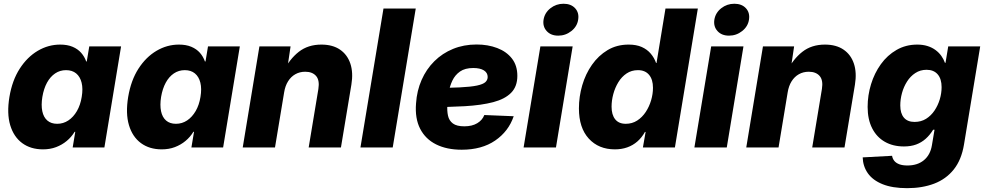

<svg xmlns="http://www.w3.org/2000/svg" viewBox="-20 -772 5158 1005"><path d="M205.1 9.8Q140.6 9.8 96.2 -22.9Q51.8 -55.7 33.4 -116.9Q15.1 -178.2 29.3 -264.6Q43.9 -351.6 83.3 -412.6Q122.6 -473.6 177.7 -506.1Q232.9 -538.6 294.9 -538.6Q332.5 -538.6 359.9 -527.1Q387.2 -515.6 404.8 -495.6Q422.4 -475.6 431.2 -450.2H434.1L447.3 -529.3H613.8L526.4 0H360.4L374 -82H370.6Q354 -54.7 329.3 -34.2Q304.7 -13.7 273.7 -2Q242.7 9.8 205.1 9.8ZM279.3 -124Q311.5 -124 337.9 -141.6Q364.3 -159.2 382.6 -190.7Q400.9 -222.2 407.7 -264.6Q415 -307.6 407.2 -339.1Q399.4 -370.6 378.7 -387.7Q357.9 -404.8 325.7 -404.8Q293.9 -404.8 268.6 -387.7Q243.2 -370.6 226.1 -339.4Q209 -308.1 201.7 -264.6Q194.8 -221.7 201.4 -189.9Q208 -158.2 227.8 -141.1Q247.6 -124 279.3 -124Z M826.7 9.8Q762.2 9.8 717.8 -22.9Q673.3 -55.7 655 -116.9Q636.7 -178.2 650.9 -264.6Q665.5 -351.6 704.8 -412.6Q744.1 -473.6 799.3 -506.1Q854.5 -538.6 916.5 -538.6Q954.1 -538.6 981.4 -527.1Q1008.8 -515.6 1026.4 -495.6Q1043.9 -475.6 1052.7 -450.2H1055.7L1068.8 -529.3H1235.4L1147.9 0H981.9L995.6 -82H992.2Q975.6 -54.7 950.9 -34.2Q926.3 -13.7 895.3 -2Q864.3 9.8 826.7 9.8ZM900.9 -124Q933.1 -124 959.5 -141.6Q985.8 -159.2 1004.2 -190.7Q1022.5 -222.2 1029.3 -264.6Q1036.6 -307.6 1028.8 -339.1Q1021 -370.6 1000.2 -387.7Q979.5 -404.8 947.3 -404.8Q915.5 -404.8 890.1 -387.7Q864.7 -370.6 847.7 -339.4Q830.6 -308.1 823.2 -264.6Q816.4 -221.7 823 -189.9Q829.6 -158.2 849.4 -141.1Q869.1 -124 900.9 -124Z M1467.3 -288.6 1419.4 0H1250.5L1337.9 -529.3H1501L1480.5 -391.1L1462.4 -396.5Q1495.6 -462.9 1543.9 -500.7Q1592.3 -538.6 1662.1 -538.6Q1721.2 -538.6 1759.8 -512.2Q1798.3 -485.8 1814 -438.7Q1829.6 -391.6 1819.3 -329.1L1764.6 0H1595.7L1646.5 -306.2Q1653.8 -352.1 1634.5 -374.3Q1615.2 -396.5 1577.6 -396.5Q1548.8 -396.5 1525.9 -383.5Q1502.9 -370.6 1487.8 -346.4Q1472.7 -322.3 1467.3 -288.6Z M2156.2 -727.5 2035.6 0H1866.7L1987.3 -727.5Z M2396.5 11.7Q2318.8 11.7 2262.9 -16.1Q2207 -43.9 2179.2 -98.1Q2151.4 -152.3 2157.7 -231Q2162.1 -297.4 2186.8 -353.5Q2211.4 -409.7 2253.4 -451.4Q2295.4 -493.2 2351.6 -516.1Q2407.7 -539.1 2474.6 -539.1Q2534.2 -539.1 2582.8 -520.5Q2631.3 -502 2659.7 -465.6Q2688 -429.2 2688 -375Q2688 -319.3 2655.5 -286.4Q2623 -253.4 2561.8 -237.3Q2500.5 -221.2 2412.8 -216.1Q2325.2 -210.9 2214.4 -210.9L2231 -311.5Q2326.2 -311.5 2385.5 -314.5Q2444.8 -317.4 2476.8 -324.2Q2508.8 -331.1 2520.8 -342.3Q2532.7 -353.5 2532.7 -369.1Q2532.7 -391.1 2512.9 -403.6Q2493.2 -416 2457 -416Q2414.1 -416 2387.9 -397.7Q2361.8 -379.4 2347.9 -350.1Q2334 -320.8 2328.6 -287.8Q2323.2 -254.9 2321.8 -226.1Q2319.3 -192.4 2325 -166.5Q2330.6 -140.6 2350.6 -125.7Q2370.6 -110.8 2410.2 -110.8Q2451.2 -110.8 2478 -127Q2504.9 -143.1 2515.1 -169.9L2668.9 -163.6Q2642.1 -84.5 2572 -36.4Q2502 11.7 2396.5 11.7Z M2720.7 0 2808.6 -529.3H2977.5L2890.1 0ZM2901.9 -585.4Q2863.3 -585.4 2841.6 -609.4Q2819.8 -633.3 2825.2 -668.9Q2831.1 -705.1 2861.1 -728.8Q2891.1 -752.4 2929.7 -752.4Q2968.8 -752.4 2990.5 -728.8Q3012.2 -705.1 3006.3 -668.9Q3001 -633.3 2970.7 -609.4Q2940.4 -585.4 2901.9 -585.4Z M3198.7 9.8Q3113.3 9.8 3061.8 -46.6Q3010.3 -103 3010.3 -204.6Q3010.3 -266.1 3027.6 -325.4Q3044.9 -384.8 3078.6 -432.9Q3112.3 -481 3160.4 -509.8Q3208.5 -538.6 3270.5 -538.6Q3311 -538.6 3339.4 -525.9Q3367.7 -513.2 3386.2 -491.2Q3404.8 -469.2 3414.1 -442.4H3416.5L3463.4 -727.5H3632.8L3512.7 0H3345.2L3359.4 -81.5H3356Q3339.4 -51.8 3316.2 -31.5Q3293 -11.2 3263.4 -0.7Q3233.9 9.8 3198.7 9.8ZM3255.4 -124Q3289.1 -124 3315.4 -141.1Q3341.8 -158.2 3360.1 -186Q3378.4 -213.9 3388.2 -247.1Q3397.9 -280.3 3397.9 -312.5Q3397.9 -356 3377.4 -380.4Q3356.9 -404.8 3319.3 -404.8Q3285.6 -404.8 3259.8 -387.5Q3233.9 -370.1 3216.6 -341.6Q3199.2 -313 3190.2 -279.5Q3181.2 -246.1 3181.2 -213.4Q3181.2 -171.4 3200 -147.7Q3218.8 -124 3255.4 -124Z M3614.7 0 3702.6 -529.3H3871.6L3784.2 0ZM3795.9 -585.4Q3757.3 -585.4 3735.6 -609.4Q3713.9 -633.3 3719.2 -668.9Q3725.1 -705.1 3755.1 -728.8Q3785.2 -752.4 3823.7 -752.4Q3862.8 -752.4 3884.5 -728.8Q3906.2 -705.1 3900.4 -668.9Q3895 -633.3 3864.7 -609.4Q3834.5 -585.4 3795.9 -585.4Z M4103 -288.6 4055.2 0H3886.2L3973.6 -529.3H4136.7L4116.2 -391.1L4098.1 -396.5Q4131.3 -462.9 4179.7 -500.7Q4228 -538.6 4297.9 -538.6Q4356.9 -538.6 4395.5 -512.2Q4434.1 -485.8 4449.7 -438.7Q4465.3 -391.6 4455.1 -329.1L4400.4 0H4231.4L4282.2 -306.2Q4289.6 -352.1 4270.3 -374.3Q4251 -396.5 4213.4 -396.5Q4184.6 -396.5 4161.6 -383.5Q4138.7 -370.6 4123.5 -346.4Q4108.4 -322.3 4103 -288.6Z M4728.5 212.9Q4650.9 212.9 4599.6 192.1Q4548.3 171.4 4522.7 135Q4497.1 98.6 4495.6 51.8L4649.4 43.5Q4651.9 58.6 4661.1 70.1Q4670.4 81.5 4687.5 87.9Q4704.6 94.2 4730 94.2Q4782.7 94.2 4816.2 66.4Q4849.6 38.6 4857.9 -11.2L4871.6 -92.8H4864.3Q4847.2 -64.9 4825.2 -45.4Q4803.2 -25.9 4775.4 -15.6Q4747.6 -5.4 4711.4 -5.4Q4654.3 -5.4 4611.6 -29.8Q4568.8 -54.2 4545.2 -100.6Q4521.5 -147 4521.5 -212.4Q4521.5 -272.9 4539.3 -331.1Q4557.1 -389.2 4590.8 -436Q4624.5 -482.9 4672.9 -510.7Q4721.2 -538.6 4781.2 -538.6Q4811 -538.6 4835 -531Q4858.9 -523.4 4877 -510Q4895 -496.6 4907.2 -479.5Q4919.4 -462.4 4926.3 -442.9L4929.2 -443.4L4943.4 -529.3H5110.8L5025.9 -15.6Q5012.7 64.5 4972.4 115Q4932.1 165.5 4869.9 189.2Q4807.6 212.9 4728.5 212.9ZM4767.1 -133.8Q4801.3 -133.8 4827.4 -150.1Q4853.5 -166.5 4871.6 -193.4Q4889.6 -220.2 4899.2 -252.2Q4908.7 -284.2 4908.7 -315.9Q4908.7 -358.9 4888.2 -382.8Q4867.7 -406.7 4830.1 -406.7Q4796.9 -406.7 4771 -389.6Q4745.1 -372.6 4727.8 -345.2Q4710.4 -317.9 4701.4 -285.2Q4692.4 -252.4 4692.4 -220.2Q4692.4 -178.7 4711.4 -156.2Q4730.5 -133.8 4767.1 -133.8Z"/></svg>

Font: Inter 24pt ExtraBold
Style: Italic
Weight: 800
Italic angle: -9.3988°
Designer: Rasmus Andersson
Foundry: rsms
Version: Version 4.001;git-66647c0bb